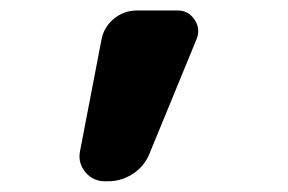

<svg xmlns="http://www.w3.org/2000/svg" viewBox="-20 -210 540 360"><path d="M313.5 -190.4Q333 -190.4 344.7 -173.3Q356.4 -156.2 348.6 -136.7L260.7 77.1Q251 101.6 229.5 115.7Q208 129.9 182.6 129.9H176.8Q154.3 129.9 140.1 112.8Q126 95.7 129.9 74.2L169.9 -133.8Q173.8 -158.2 192.9 -174.3Q211.9 -190.4 237.3 -190.4Z"/></svg>

Font: Rounded Mgen+ 1m bold
Style: Bold
Weight: 700
Designer: [Source Han Sans]
Ryoko NISHIZUKA  (kana & ideographs); Paul D. Hunt (Latin, Greek & Cyrillic); Wenlong ZHANG  (bopomofo
Version: Version 1.059.20150602